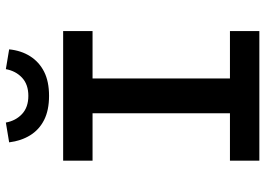

<svg xmlns="http://www.w3.org/2000/svg" viewBox="-142 -742 885 640"><g transform="rotate(-90 300.0 -422.5)"><path d="M84 0V-98H242V-556H84V-654H516V-556H358V-98H516V0ZM300 -701Q252 -701 219.5 -717.5Q187 -734 168.5 -764Q150 -794 145 -834L211 -845Q217 -812 239.5 -791Q262 -770 300 -770Q338 -770 360.5 -791Q383 -812 389 -845L455 -834Q451 -794 432 -764Q413 -734 380.5 -717.5Q348 -701 300 -701Z"/></g></svg>

Font: Source Code Pro SemiBold
Style: Regular
Weight: 600
Monospace: yes
Designer: Paul D. Hunt, Teo Tuominen
Foundry: Adobe Systems Incorporated
Version: Version 1.018;hotconv 1.0.116;makeotfexe 2.5.65601